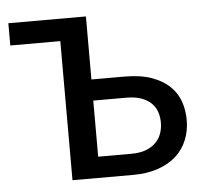

<svg xmlns="http://www.w3.org/2000/svg" viewBox="-41 -522 619 566"><g transform="rotate(-5 268.0 -239.0)"><path d="M3.4 -477.5H232.9V-291H330.1Q378.4 -291 411.4 -279.1Q444.3 -267.1 464.6 -247.3Q484.9 -227.5 493.7 -201.7Q502.4 -175.8 502.4 -147.9Q502.4 -115.7 491.2 -88.4Q480 -61 458.3 -41.5Q436.5 -22 404.5 -11Q372.6 0 331.5 0H151.4V-411.6H3.4ZM232.9 -228.5V-62.5H331.5Q355.5 -62.5 373 -68.8Q390.6 -75.2 402.3 -86.4Q414.1 -97.7 419.9 -113Q425.8 -128.4 425.8 -147Q425.8 -163.6 420.7 -178.5Q415.5 -193.4 404.3 -204.3Q393.1 -215.3 375 -221.9Q356.9 -228.5 330.6 -228.5Z"/></g></svg>

Font: Carlito
Style: Regular
Weight: 400
Designer: Lukasz Dziedzic
Foundry: tyPoland Lukasz Dziedzic
Version: Version 1.103; Beta1; all basic design good, some composites